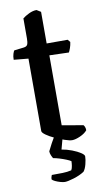

<svg xmlns="http://www.w3.org/2000/svg" viewBox="-97 -718 513 963"><g transform="rotate(-10 160.0 -237.0)"><path d="M225 0Q213 0 189 -8Q165 -16 140 -27.5Q115 -39 97.5 -51.5Q80 -64 80 -72V-441L6 -448Q6 -466 10 -478Q14 -490 17 -494L67 -500Q82 -502 86 -512Q90 -522 90 -542V-644Q102 -654 122.5 -664Q143 -674 162 -674L183 -661V-500H290L301 -487Q299 -471 294 -457Q289 -443 285 -436L186 -439V-83L294 -64Q297 -61 300 -54Q303 -47 303 -37Q291 -22 266.5 -11Q242 0 225 0ZM153 200Q144 200 130 196Q116 192 104.5 186.5Q93 181 89 176Q89 168 91 162.5Q93 157 94 154Q125 154 149 153.5Q173 153 194 148Q199 140 201 126Q203 112 203 103Q196 98 180 91.5Q164 85 146 79.5Q128 74 115 72Q111 66 106.5 55.5Q102 45 102 35Q110 18 121.5 -3Q133 -24 141 -37H184L164 37Q190 41 216 51Q242 61 258.5 72Q275 83 275 91Q275 107 269 130.5Q263 154 253 166Q230 181 198.5 190.5Q167 200 153 200Z"/></g></svg>

Font: Texturina 72pt SemiBold
Style: Regular
Weight: 600
Designer: Guillermo Torres Carreño
Foundry: Omnibus-Type
Version: Version 1.002; ttfautohint (v1.8.3)